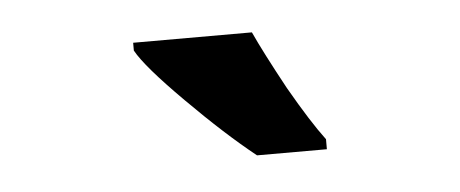

<svg xmlns="http://www.w3.org/2000/svg" viewBox="-28 -811 599 250"><g transform="rotate(-5 272.0 -686.0)"><path d="M151.9 -766.1H307.1Q319.3 -739.3 346.2 -689.9Q373 -643.1 391.1 -619.1V-606H299.8Q260.7 -637.2 212.2 -685.8Q163.6 -734.4 151.9 -755.9Z"/></g></svg>

Font: Open Sans Hebrew Condensed
Style: Bold
Weight: 700
Width: 3
Foundry: Ascender Corporation, Yanek Iontef
Version: Version 2.001;PS 002.001;hotconv 1.0.70;makeotf.lib2.5.58329